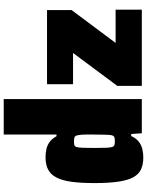

<svg xmlns="http://www.w3.org/2000/svg" viewBox="101 -884 791 1033"><g transform="rotate(-90 496.5 -367.5)"><path d="M166 8Q128 8 101.5 -4.5Q75 -17 59 -46.5Q43 -76 35.5 -127Q28 -178 28 -254Q28 -328 35 -378.5Q42 -429 58 -459.5Q74 -490 100.5 -504Q127 -518 167 -518Q191 -518 212 -513Q233 -508 250 -495.5Q267 -483 280 -459H289V-743H480V0H296L292 -57H281Q270 -32 252 -17.5Q234 -3 212 2.5Q190 8 166 8ZM254 -145Q271 -145 278 -149.5Q285 -154 287 -172Q288 -183 288.5 -204.5Q289 -226 289 -255Q289 -285 289 -304.5Q289 -324 287 -334Q285 -355 278 -360Q271 -365 254 -365Q240 -365 232.5 -363Q225 -361 222 -351Q219 -341 218 -318.5Q217 -296 217 -255Q217 -215 218 -192.5Q219 -170 222 -160Q225 -150 232.5 -147.5Q240 -145 254 -145ZM551 0V-132L728 -370H560V-510H959V-378L782 -141H961V0Z"/></g></svg>

Font: Saira SemiCondensed Black
Style: Regular
Weight: 900
Width: 4
Designer: Hector Gatti with collaboration of the Omnibus-Type team
Foundry: Omnibus-Type
Version: Version 1.101